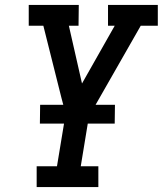

<svg xmlns="http://www.w3.org/2000/svg" viewBox="-20 -755 657 775"><path d="M128 0V-84H210L245 -296L228 -360L155 -651H96V-735H298L297 -651H258L311 -418L443 -651H416V-735H617V-651H548L339 -285L306 -84H377V0ZM141 -256 142 -332H444L443 -256Z"/></svg>

Font: Iosevka Etoile Medium
Style: Italic
Weight: 500
Italic angle: -9°
Designer: Belleve Invis
Foundry: Belleve Invis
Version: Version 22.1.2; ttfautohint (v1.8.4)